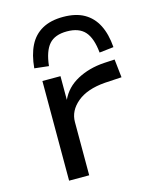

<svg xmlns="http://www.w3.org/2000/svg" viewBox="-115 -845 739 923"><g transform="rotate(-15 254.5 -384.0)"><path d="M113 0V-496H203V-378Q229 -435 287.5 -466.5Q346 -498 421 -503L475 -506L485 -415L401 -410Q311 -403 262 -362Q213 -321 213 -265V0ZM162 -557 91 -565Q97 -631 119.5 -676Q142 -721 184 -744.5Q226 -768 288 -768Q351 -768 392.5 -744.5Q434 -721 457 -676Q480 -631 485 -565L414 -557Q407 -630 377.5 -663Q348 -696 288 -696Q228 -696 199 -663Q170 -630 162 -557Z"/></g></svg>

Font: Nunito Sans 7pt Expanded
Style: Regular
Weight: 400
Width: 7
Designer: Vernon Adams
Foundry: Vernon Adams
Version: Version 3.101;gftools[0.9.27]